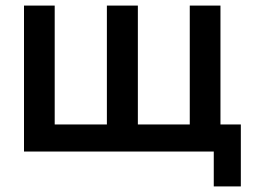

<svg xmlns="http://www.w3.org/2000/svg" viewBox="-20 -543 910 688"><path d="M746 125V0H66V-523H176V-97H363V-523H474V-97H660V-523H770V-97H843V125Z"/></svg>

Font: Raleway SemiBold
Style: Regular
Weight: 600
Designer: Matt McInerney, Pablo Impallari, Rodrigo Fuenzalida
Foundry: Matt McInerney, Pablo Impallari, Rodrigo Fuenzalida
Version: Version 4.026